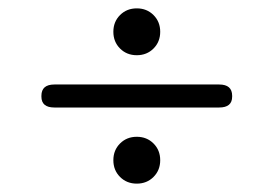

<svg xmlns="http://www.w3.org/2000/svg" viewBox="-20 -562 656 459"><path d="M347 -446Q331 -430 307 -430Q283 -430 267 -446Q251 -462 251 -486Q251 -510 267 -526Q283 -542 307 -542Q331 -542 347 -526Q363 -510 363 -486Q363 -462 347 -446ZM110 -305Q79 -305 79 -331V-333Q79 -360 110 -360H504Q535 -360 535 -333V-331Q535 -305 504 -305ZM347 -139Q331 -123 307 -123Q283 -123 267 -139Q251 -155 251 -179Q251 -203 267 -219Q283 -235 307 -235Q331 -235 347 -219Q363 -203 363 -179Q363 -155 347 -139Z"/></svg>

Font: Solway Light
Style: Regular
Weight: 300
Designer: Mariya V. Pigoulevskaya
Foundry: The Northern Block Ltd.
Version: Version 1.000;hotconv 1.0.109;makeotfexe 2.5.65596